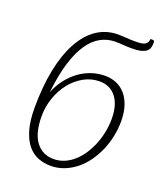

<svg xmlns="http://www.w3.org/2000/svg" viewBox="-137 -832 806 932"><g transform="rotate(20 266.0 -366.0)"><path d="M64.5 -232.5Q64.5 -341 82 -428.2Q99.5 -515.5 132.8 -577Q166 -638.5 214.5 -671.8Q263 -705 325.5 -705Q345.5 -705 366.5 -703.2Q387.5 -701.5 412.5 -701.5Q431.5 -701.5 443.8 -703.2Q456 -705 463.5 -709.2Q471 -713.5 474.5 -720.5Q478 -727.5 479.5 -738H491Q496.5 -738 498.2 -734.8Q500 -731.5 500 -726.5Q500 -711.5 496.5 -700Q493 -688.5 482.8 -680.5Q472.5 -672.5 454.2 -668.2Q436 -664 406.5 -664Q383.5 -664 363 -665.8Q342.5 -667.5 325 -667.5Q283.5 -667.5 248.2 -648.2Q213 -629 185.2 -588.2Q157.5 -547.5 138 -484Q118.5 -420.5 108.5 -332Q108 -330.5 108 -328Q123.5 -366.5 147.2 -397.5Q171 -428.5 200.5 -450.2Q230 -472 264.2 -483.5Q298.5 -495 334.5 -495Q365.5 -495 392.5 -483.8Q419.5 -472.5 439.2 -450Q459 -427.5 470.5 -393.2Q482 -359 482 -313Q482 -274.5 474 -235.8Q466 -197 450.8 -161.5Q435.5 -126 413.5 -95.2Q391.5 -64.5 363.8 -42Q336 -19.5 303 -6.5Q270 6.5 233 6.5Q199 6.5 168.2 -5.5Q137.5 -17.5 114.5 -45.2Q91.5 -73 78 -118.8Q64.5 -164.5 64.5 -231.5ZM110.5 -206.5Q110.5 -119 144 -74.2Q177.5 -29.5 235.5 -29.5Q265 -29.5 291.2 -40.8Q317.5 -52 339.8 -72Q362 -92 379.5 -119Q397 -146 409.5 -177Q422 -208 428.5 -241.8Q435 -275.5 435 -309.5Q435 -346 426.8 -374.2Q418.5 -402.5 403.2 -421.5Q388 -440.5 366.8 -450.5Q345.5 -460.5 319.5 -460.5Q275 -460.5 236.8 -439Q198.5 -417.5 170.5 -382.2Q142.5 -347 126.5 -301Q110.5 -255 110.5 -206.5Z"/></g></svg>

Font: Lato Light
Style: Italic
Weight: 300
Italic angle: -7°
Designer: Lukasz Dziedzic
Foundry: tyPoland Lukasz Dziedzic
Version: Version 2.007; 2014-02-27